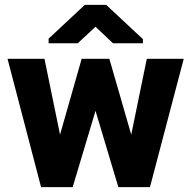

<svg xmlns="http://www.w3.org/2000/svg" viewBox="-20 -770 789 790"><path d="M11 -528 149 0H279L373 -314L467 0H597L736 -528H584L520 -216L430 -528H316L227 -216L163 -528ZM180 -592H300L373 -660L445 -592H568V-609L417 -750H329L180 -611Z"/></svg>

Font: Asimov Pro
Style: Blk
Weight: 900
Designer: Google
Version: Version 2.000980; 2014